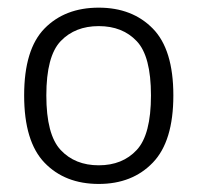

<svg xmlns="http://www.w3.org/2000/svg" viewBox="-20 -766 502 489"><path d="M231.5 -297.5Q145.5 -297.5 93.5 -351.5Q41.5 -405.5 41.5 -523Q41.5 -640.5 93.5 -693.5Q145.5 -746.5 231.5 -746.5Q317 -746.5 369.2 -693.2Q421.5 -640 421.5 -523Q421.5 -406 369.2 -351.8Q317 -297.5 231.5 -297.5ZM231.5 -345Q292 -345 328.2 -384Q364.5 -423 364.5 -523Q364.5 -623 328.2 -661.2Q292 -699.5 231.5 -699.5Q171 -699.5 134.5 -661.2Q98 -623 98 -523Q98 -423 134.5 -384Q171 -345 231.5 -345Z"/></svg>

Font: Encode Sans Lt
Style: Regular
Weight: 300
Designer: Multiple Designers
Foundry: Impallari Type
Version: Version 3.002; ttfautohint (v1.8.3) -l 8 -r 50 -G 200 -x 14 